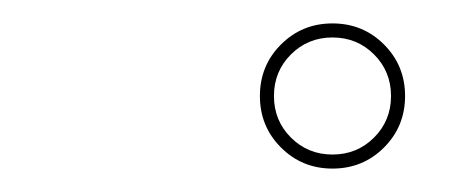

<svg xmlns="http://www.w3.org/2000/svg" viewBox="-20 -537 394 164"><path d="M314 -455Q314 -476 299.5 -490.5Q285 -505 264 -505Q243 -505 228.5 -490.5Q214 -476 214 -455Q214 -434 228.5 -419.5Q243 -405 264 -405Q285 -405 299.5 -419.5Q314 -434 314 -455ZM202 -455Q202 -481 220 -499Q238 -517 264 -517Q290 -517 308 -499Q326 -481 326 -455Q326 -429 308 -411Q290 -393 264 -393Q238 -393 220 -411Q202 -429 202 -455Z"/></svg>

Font: FRB American Cursive Thin
Style: Italic
Weight: 100
Italic angle: -25°
Version: Version 2.0;Modular Font Editor K font №1